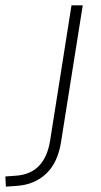

<svg xmlns="http://www.w3.org/2000/svg" viewBox="-141 -504 376 717"><path d="M-119 193 -121 155 -80 152Q26 144 46 22L126 -484H168L87 26Q75 103 32 144Q-11 185 -76 190Z"/></svg>

Font: Nunito Sans ExtraLight
Style: Italic
Weight: 200
Italic angle: -9°
Designer: Vernon Adams
Foundry: Vernon Adams
Version: Version 3.006; ttfautohint (v1.8.3)